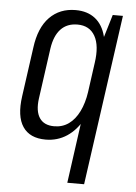

<svg xmlns="http://www.w3.org/2000/svg" viewBox="-52 -588 574 808"><g transform="rotate(5 234.5 -183.5)"><path d="M156 7Q89 7 59.5 -37Q30 -81 42 -166L71 -374Q82 -459 125 -503Q168 -547 235 -547Q285 -547 317.5 -521.5Q350 -496 362.5 -447.5Q375 -399 365 -331L348 -212Q339 -145 312.5 -95.5Q286 -46 246 -19.5Q206 7 156 7ZM187 -52Q222 -52 248.5 -71Q275 -90 292.5 -125.5Q310 -161 317 -209L334 -332Q345 -406 322 -446.5Q299 -487 248 -487Q204 -487 177.5 -459Q151 -431 143 -377L113 -162Q106 -109 125 -80.5Q144 -52 187 -52ZM435 -540 334 180H263L338 -361L392 -540Z"/></g></svg>

Font: Pathway Extreme Condensed Light
Style: Italic
Weight: 300
Width: 3
Italic angle: -8°
Version: Version 1.001;gftools[0.9.26]